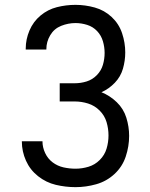

<svg xmlns="http://www.w3.org/2000/svg" viewBox="-20 -763 616 791"><path d="M291 8Q334 8 376.5 -4Q419 -16 451.5 -46Q484 -76 498 -118Q512 -160 512 -203Q512 -241 500.5 -278Q489 -315 461 -342Q433 -369 398 -383Q429 -397 453 -422Q477 -447 486.5 -480Q496 -513 496 -547Q496 -587 483 -626Q470 -665 440 -693Q410 -721 370.5 -732Q331 -743 291 -743Q252 -743 214.5 -733.5Q177 -724 147 -699Q117 -674 101.5 -637.5Q86 -601 86 -563V-559H171V-561Q171 -591 187 -618Q203 -645 232 -656.5Q261 -668 291 -668Q315 -668 339 -660.5Q363 -653 380 -635Q397 -617 404 -593Q411 -569 411 -545Q411 -520 404 -496Q397 -472 379 -453.5Q361 -435 337 -427.5Q313 -420 288 -420H226V-345H288Q316 -345 343 -336.5Q370 -328 390.5 -307.5Q411 -287 419 -260Q427 -233 427 -205Q427 -177 419 -150.5Q411 -124 391 -104Q371 -84 344.5 -76Q318 -68 291 -68Q266 -68 241.5 -73.5Q217 -79 197 -94Q177 -109 166 -132.5Q155 -156 155 -180V-181H70V-180Q70 -139 87 -101Q104 -63 137 -37Q170 -11 210 -1.5Q250 8 291 8Z"/></svg>

Font: Iosevka Sparkle
Style: Regular
Weight: 400
Designer: Belleve Invis
Foundry: Belleve Invis
Version: Version 4.5.0; ttfautohint (v1.8.3)